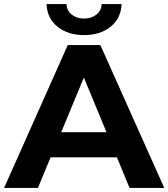

<svg xmlns="http://www.w3.org/2000/svg" viewBox="-29 -921 825 941"><path d="M544 -150H219L157 0H-9L303 -700H463L776 0H606ZM493 -273 382 -541 271 -273ZM199 -901H297Q298 -869 322.5 -849.5Q347 -830 383 -830Q419 -830 443.5 -849.5Q468 -869 469 -901H567Q564 -831 513 -790Q462 -749 383 -749Q304 -749 253 -790Q202 -831 199 -901Z"/></svg>

Font: APTA Sans Regular
Style: Bold Italic
Weight: 700
Version: Version 7.200